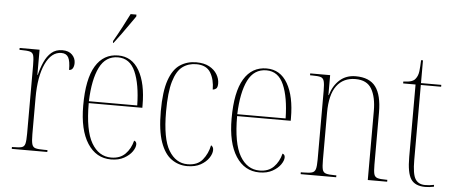

<svg xmlns="http://www.w3.org/2000/svg" viewBox="-51 -887 2409 1017"><g transform="rotate(5 1153.5 -378.0)"><path d="M40 0V-10H47Q78 -10 92 -14Q106 -18 110 -34.5Q114 -51 114 -87V-451Q114 -486 110 -502Q106 -518 90.5 -522Q75 -526 42 -526H35V-536H141V-402H143Q152 -439 166.5 -471.5Q181 -504 204 -524Q227 -544 262 -544Q296 -544 314 -525.5Q332 -507 332 -482Q332 -465 325.5 -454Q319 -443 306 -443Q306 -490 295 -509.5Q284 -529 258 -529Q205 -529 173.5 -461.5Q142 -394 142 -281V-87Q142 -51 146.5 -34.5Q151 -18 165.5 -14Q180 -10 211 -10H229V0Z M568 10Q489 10 443 -61Q397 -132 397 -262Q397 -403 439 -472.5Q481 -542 559 -542Q632 -542 671 -474.5Q710 -407 710 -291V-277H425Q425 -132 463.5 -66Q502 0 568 0Q615 0 643 -28Q671 -56 682 -100Q695 -96 695 -81Q695 -64 680.5 -43Q666 -22 637.5 -6Q609 10 568 10ZM682 -287Q680 -400 651 -466Q622 -532 559 -532Q493 -532 461 -467.5Q429 -403 425 -287ZM525 -616Q548 -656 568 -694Q588 -732 605 -766H636V-756Q624 -739 605.5 -712.5Q587 -686 566.5 -657.5Q546 -629 528 -606H525Z M973 10Q927 10 889.5 -16.5Q852 -43 830.5 -104Q809 -165 809 -268Q809 -373 830 -433Q851 -493 888.5 -517.5Q926 -542 974 -542Q1016 -542 1043.5 -527Q1071 -512 1085 -488.5Q1099 -465 1099 -440Q1099 -419 1090.5 -412.5Q1082 -406 1073 -406Q1073 -459 1051 -495.5Q1029 -532 975 -532Q933 -532 902 -509Q871 -486 854 -428.5Q837 -371 837 -268Q837 -124 874.5 -62Q912 0 974 0Q1027 0 1054 -33Q1081 -66 1090 -111Q1103 -104 1103 -87Q1103 -67 1088 -44.5Q1073 -22 1044.5 -6Q1016 10 973 10Z M1357 10Q1278 10 1232 -61Q1186 -132 1186 -262Q1186 -403 1228 -472.5Q1270 -542 1348 -542Q1421 -542 1460 -474.5Q1499 -407 1499 -291V-277H1214Q1214 -132 1252.5 -66Q1291 0 1357 0Q1404 0 1432 -28Q1460 -56 1471 -100Q1484 -96 1484 -81Q1484 -64 1469.5 -43Q1455 -22 1426.5 -6Q1398 10 1357 10ZM1471 -287Q1469 -400 1440 -466Q1411 -532 1348 -532Q1282 -532 1250 -467.5Q1218 -403 1214 -287Z M1576 0V-10H1589Q1621 -10 1635.5 -14.5Q1650 -19 1654.5 -34.5Q1659 -50 1659 -85V-451Q1659 -486 1654.5 -502Q1650 -518 1636 -522Q1622 -526 1592 -526H1580V-536H1686V-430H1688Q1703 -481 1737 -511.5Q1771 -542 1822 -542Q1895 -542 1928 -498Q1961 -454 1961 -361V-85Q1961 -50 1965 -34.5Q1969 -19 1983.5 -14.5Q1998 -10 2029 -10H2036V0H1933V-367Q1933 -441 1908 -484Q1883 -527 1822 -527Q1757 -527 1722 -479.5Q1687 -432 1687 -336V-85Q1687 -50 1691 -34.5Q1695 -19 1709.5 -14.5Q1724 -10 1756 -10H1765V0Z M2239 10Q2185 10 2163 -23Q2141 -56 2141 -141V-526H2075V-536Q2102 -537 2117 -542Q2132 -547 2139 -557Q2152 -573 2155 -598Q2158 -623 2159 -657H2169V-536H2277V-526H2169V-127Q2169 -52 2185.5 -26Q2202 0 2237 0Q2250 0 2260 -1Q2270 -2 2285 -5V5Q2260 10 2239 10Z"/></g></svg>

Font: Noto Serif Display Condensed Thin
Style: Regular
Weight: 100
Width: 3
Designer: Monotype Design Team
Foundry: Monotype Imaging Inc.
Version: Version 2.009